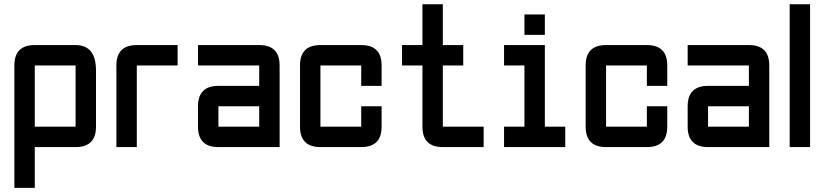

<svg xmlns="http://www.w3.org/2000/svg" viewBox="-20 -704 3946 919"><path d="M48.8 -390.6Q48.8 -488.3 146.5 -488.3H341.8Q439.5 -488.3 439.5 -366.2V-97.7Q439.5 0 341.8 0H146.5V195.3H48.8ZM341.8 -390.6H146.5V-97.7H341.8Z M634.8 -488.3H830.1V-390.6H634.8V0H537.1V-390.6Q537.1 -488.3 634.8 -488.3Z M1318.4 0H1025.4Q927.7 0 927.7 -97.7V-195.3Q927.7 -293 1025.4 -293H1220.7V-390.6H927.7V-488.3H1220.7Q1318.4 -488.3 1318.4 -390.6ZM1025.4 -97.7H1220.7V-195.3H1025.4Z M1709 0H1513.7Q1416 0 1416 -97.7V-390.6Q1416 -488.3 1513.7 -488.3H1709Q1806.6 -488.3 1806.6 -390.6V-293H1709V-390.6H1513.7V-97.7H1709V-195.3H1806.6V-97.7Q1806.6 0 1709 0Z M2099.6 0Q2002 0 2002 -97.7V-390.6H1904.3V-488.3H2002V-683.6H2099.6V-488.3H2197.3V-390.6H2099.6V-97.7H2294.9V0Z M2490.2 -537.1V-634.8H2587.9V-537.1ZM2392.6 0V-97.7H2490.2V-390.6H2392.6V-488.3H2587.9V-97.7H2685.5V0Z M3076.2 0H2880.9Q2783.2 0 2783.2 -97.7V-390.6Q2783.2 -488.3 2880.9 -488.3H3076.2Q3173.8 -488.3 3173.8 -390.6V-293H3076.2V-390.6H2880.9V-97.7H3076.2V-195.3H3173.8V-97.7Q3173.8 0 3076.2 0Z M3662.1 0H3369.1Q3271.5 0 3271.5 -97.7V-195.3Q3271.5 -293 3369.1 -293H3564.5V-390.6H3271.5V-488.3H3564.5Q3662.1 -488.3 3662.1 -390.6ZM3369.1 -97.7H3564.5V-195.3H3369.1Z M3759.8 -683.6H3857.4V0H3759.8Z"/></svg>

Font: BabelStone Runic Ruled
Style: Regular
Weight: 400
Designer: Andrew West
Foundry: BabelStone
Version: Version 7.004 November 9, 2023